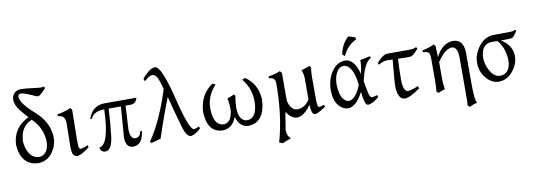

<svg xmlns="http://www.w3.org/2000/svg" viewBox="-70 -1236 5419 1952"><g transform="rotate(-10 2639.5 -260.0)"><path d="M264.2 -51.3Q351.6 -63 357.9 -189Q353.5 -335.9 247.1 -436.5Q127.9 -389.6 121.1 -237.8Q121.6 -170.4 157.5 -110.8Q193.4 -51.3 264.2 -51.3ZM237.8 9.8Q62 1.5 45.4 -210.9Q52.7 -389.2 218.8 -468.3Q189 -498.5 144 -554.4Q99.1 -610.4 95.7 -670.9Q105 -758.3 190.9 -762.2Q233.9 -762.2 305.2 -752.7Q376.5 -743.2 397.9 -743.2Q413.1 -743.2 424.3 -748.5L437 -731Q372.6 -660.6 353.5 -660.2Q339.8 -660.2 277.3 -689.2Q214.8 -718.3 178.2 -718.3Q154.3 -715.8 154.3 -689.5Q154.3 -623.5 292.7 -501.7Q431.2 -379.9 436 -222.7Q436 -135.7 382.8 -64.9Q329.6 5.9 237.8 9.8Z M643.1 7.3Q615.7 7.3 600.8 -14.4Q585.9 -36.1 585.9 -108.9L589.8 -340.8Q589.8 -425.3 514.6 -425.3V-445.3Q597.7 -460 653.8 -485.8L669.4 -465.8L664.6 -158.7Q664.6 -81.5 670.7 -70.3Q676.8 -59.1 687 -59.1Q728 -65.4 763.2 -84.5L768.1 -62Q689 1.5 643.1 7.3Z M1217.8 11.7Q1139.2 11.7 1139.2 -97.7L1163.1 -412.6H1036.6Q1029.8 -262.2 1012.9 -126.7Q996.1 8.8 929.7 11.7Q882.8 9.3 874.5 -38.1Q979.5 -51.3 991.2 -412.6Q880.9 -412.6 851.6 -340.3H833.5Q877.4 -472.7 1006.3 -472.7H1333.5Q1318.8 -412.6 1265.1 -412.6H1211.4L1198.2 -171.4Q1198.2 -68.8 1254.4 -68.8Q1302.7 -68.8 1312 -130.9H1330.1Q1313.5 11.7 1217.8 11.7Z M1815.4 7.3Q1768.1 7.3 1735.4 -105.2Q1702.6 -217.8 1648.9 -424.3Q1568.8 -220.7 1503.9 -20L1406.7 7.3L1392.1 -8.3Q1521.5 -192.4 1622.6 -512.7Q1593.8 -617.2 1575.9 -644.3Q1558.1 -671.4 1528.3 -671.4Q1494.1 -666.5 1449.2 -622.1L1437.5 -647Q1461.9 -681.6 1500.2 -713.1Q1538.6 -744.6 1573.2 -744.6Q1638.2 -744.6 1722.9 -400.4Q1807.6 -56.2 1855 -56.2Q1878.4 -58.6 1911.1 -74.2L1916 -52.2Q1862.3 -1.5 1815.4 7.3Z M2410.2 7.3Q2317.4 6.3 2284.2 -107.9Q2245.6 4.4 2137.7 7.3Q1983.4 0.5 1976.1 -213.9Q1987.3 -390.6 2119.1 -479L2149.9 -465.3Q2054.2 -364.7 2054.2 -231Q2057.1 -52.7 2168 -51.3Q2243.7 -61.5 2255.9 -181.6Q2255.9 -259.3 2243.7 -304.7Q2274.4 -313.5 2314.9 -332.5L2329.1 -316.9Q2315.9 -255.9 2315.9 -184.6Q2320.8 -53.2 2409.2 -51.3Q2505.9 -60.1 2510.7 -222.7Q2510.7 -365.7 2424.8 -465.3L2455.6 -479Q2577.1 -399.9 2588.9 -236.3Q2578.6 -2 2410.2 7.3Z M2719.2 241.7 2684.1 227.1Q2759.8 -33.7 2759.8 -371.6Q2759.8 -432.6 2695.3 -432.6V-452.6Q2777.8 -465.3 2815.4 -485.4L2834.5 -463.9V-189.5Q2834.5 -152.8 2859.9 -112.5Q2885.3 -72.3 2925.3 -72.3Q3001.5 -72.3 3053.7 -150.4V-379.9Q3048.8 -431.2 3034.7 -455.6Q3087.9 -470.7 3122.1 -485.4L3136.2 -466.3Q3130.9 -440.9 3128.4 -385.3V-140.6Q3128.4 -57.1 3147.5 -57.1Q3172.9 -59.6 3200.2 -71.3L3205.6 -48.3Q3122.6 6.8 3094.7 7.8Q3057.6 7.8 3053.7 -97.2Q2982.9 7.3 2909.2 9.8Q2847.7 7.8 2800.8 -68.4L2771 113.8Q2771 176.3 2810.1 207Q2767.6 219.2 2719.2 241.7Z M3458 -64.9Q3490.7 -65.9 3525.4 -105.5Q3560.1 -145 3583.5 -210.4Q3570.3 -320.8 3538.3 -372.8Q3506.3 -424.8 3462.9 -424.8Q3415.5 -423.3 3388.4 -372.1Q3361.3 -320.8 3361.3 -248Q3365.7 -147.9 3395 -106.4Q3424.3 -64.9 3458 -64.9ZM3644 7.3Q3623.5 7.3 3612.1 -25.4Q3600.6 -58.1 3592.8 -134.3Q3555.7 -61.5 3514.9 -27.1Q3474.1 7.3 3439.9 7.3Q3380.4 7.3 3336.7 -47.9Q3293 -103 3293 -208.5Q3296.9 -323.2 3352.5 -399.7Q3408.2 -476.1 3488.3 -476.1Q3532.7 -476.1 3568.6 -435.5Q3604.5 -395 3623 -314.5Q3642.1 -387.7 3642.1 -439.5L3641.6 -454.6Q3698.2 -463.4 3743.2 -476.1L3752.4 -458.5Q3676.8 -419.4 3639.2 -235.8Q3651.4 -160.2 3661.9 -112.5Q3672.4 -64.9 3692.9 -61Q3721.7 -63 3749 -74.2L3754.9 -52.2Q3692.4 2.4 3644 7.3ZM3495.1 -521.5 3470.7 -541.5Q3491.2 -648.9 3563.5 -712.4L3629.4 -692.4L3637.2 -668.9Q3542.5 -626 3495.1 -521.5Z M4021 9.8Q3952.6 7.3 3945.3 -118.7Q3945.3 -182.6 3966.8 -402.8Q3940.4 -403.8 3902.3 -403.8Q3862.3 -402.3 3821.3 -374.5L3811 -392.1Q3875 -470.2 3925.8 -470.7H4148.9Q4204.1 -471.2 4221.7 -485.8L4234.9 -470.7Q4180.2 -398.4 4138.2 -398.4L4022 -400.9Q4015.6 -299.8 4015.1 -184.1Q4017.1 -62.5 4064.9 -60.1Q4098.6 -61.5 4170.9 -90.8L4182.6 -68.4Q4076.7 8.8 4021 9.8Z M4656.2 207.5 4637.2 193.4Q4640.1 130.9 4640.1 52.2V-300.3Q4640.1 -418.9 4578.1 -418.9Q4509.8 -416.5 4427.7 -294.9V-122.6Q4428.2 -72.3 4437 -13.2Q4396.5 -1 4368.2 12.2L4349.1 -2.4Q4353 -45.9 4354.5 -114.7V-339.8Q4354.5 -399.4 4336.7 -409.7Q4318.8 -419.9 4282.7 -422.4V-441.9Q4348.6 -453.6 4403.3 -481L4420.4 -463.9L4424.8 -347.2Q4492.2 -478 4600.6 -482.4Q4710 -482.4 4713.4 -344.2V-31.2Q4713.4 152.3 4736.3 177.7Q4696.8 188 4656.2 207.5Z M5018.1 -49.8Q5123 -55.7 5124.5 -196.8Q5118.7 -326.2 5046.9 -402.8L4986.3 -403.8Q4882.3 -398.4 4876 -262.7Q4876 -186.5 4916.5 -118.2Q4957 -49.8 5018.1 -49.8ZM4995.6 7.3Q4920.4 7.3 4863.3 -59.8Q4806.2 -127 4806.2 -221.2Q4806.2 -310.1 4868.9 -390.4Q4931.6 -470.7 5026.4 -470.7Q5193.8 -470.7 5212.9 -473.1Q5231.9 -475.6 5242.2 -485.8L5254.4 -471.2Q5216.3 -410.6 5197.5 -406.2Q5178.7 -401.9 5085 -401.9Q5197.3 -334 5197.3 -218.8Q5195.8 -138.2 5137.7 -67.1Q5079.6 3.9 4995.6 7.3Z"/></g></svg>

Font: Almanac
Style: Regular
Weight: 400
Designer: Eden's Almanac
Version: Version 3.501;March 28, 2021;FontCreator 13.0.0.2683 64-bit